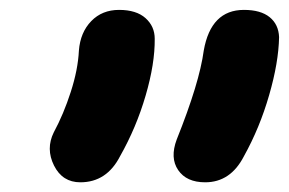

<svg xmlns="http://www.w3.org/2000/svg" viewBox="-20 -735 590 392"><path d="M398.9 -362.8Q360.8 -362.8 343.8 -387.7Q326.7 -412.6 340.8 -450.2Q387.2 -565.9 396 -631.8Q410.6 -714.8 478 -714.8Q512.2 -714.8 530.5 -700Q548.8 -685.1 549.8 -659.2Q548.8 -607.4 529.5 -540.8Q510.3 -474.1 478 -416Q450.7 -362.8 398.9 -362.8ZM144 -362.8Q107.4 -362.8 90.3 -397Q73.2 -431.2 89.8 -464.8Q109.9 -502 124.5 -547.4Q139.2 -592.8 141.1 -631.8Q144 -668.9 166.3 -691.9Q188.5 -714.8 223.1 -714.8Q258.3 -714.8 277.1 -698Q295.9 -681.2 295.9 -655.8Q296.4 -605 277.3 -539.8Q258.3 -474.6 225.1 -416Q197.8 -362.8 144 -362.8Z"/></svg>

Font: Shantell Sans Irregular
Style: Bold Italic
Weight: 700
Italic angle: -11.31°
Designer: Stephen Nixon, Anya Danilova, Shantell Martin
Foundry: Arrow Type
Version: Version 1.006;[9816181b4]